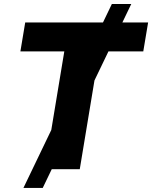

<svg xmlns="http://www.w3.org/2000/svg" viewBox="-20 -839 754 952"><path d="M96.2 92.8 534.7 -819.3H630.9L191.9 92.8ZM81.1 -584 105 -727.5H714.4L690.4 -584H472.2L375.5 0H202.1L298.8 -584Z"/></svg>

Font: Inter 20pt ExtraBold
Style: Italic
Weight: 800
Italic angle: -9.3988°
Version: Version 4.001;git-66647c0bb